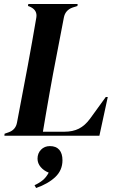

<svg xmlns="http://www.w3.org/2000/svg" viewBox="-20 -680 577 962"><path d="M2 0 3 -10 23 -17Q58 -29 65 -65L119 -350Q129 -403 140.5 -468.5Q152 -534 162 -592Q168 -628 133 -645L120 -650L122 -660H369L368 -650L343 -642Q307 -629 300 -592L246 -311Q238 -269 229 -217.5Q220 -166 211 -114.5Q202 -63 195 -20H302Q345 -20 375.5 -35.5Q406 -51 431 -85L510 -194H520L478 0ZM161 262 153 248Q177 237 194.5 222.5Q212 208 224 185Q199 175 183.5 156.5Q168 138 168 115Q168 88 185.5 70Q203 52 230 52Q261 52 277 70.5Q293 89 293 123Q293 173 257 207Q221 241 161 262Z"/></svg>

Font: DM Serif Display
Style: Italic
Weight: 400
Italic angle: -12°
Designer: Colophon Foundry, Frank Grießhammer
Foundry: Colophon Foundry
Version: Version 5.100; ttfautohint (v1.8.2)